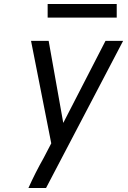

<svg xmlns="http://www.w3.org/2000/svg" viewBox="-20 -939 640 959"><path d="M122 0Q139 -38 158 -75.5Q177 -113 198 -150L236 -223L135 -735H223L296 -325L507 -735H595L210 0ZM218 -851V-919H563V-851Z"/></svg>

Font: Iosevka Aile
Style: Italic
Weight: 400
Italic angle: -9°
Designer: Belleve Invis
Foundry: Belleve Invis
Version: Version 28.0.1; ttfautohint (v1.8.4)